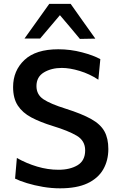

<svg xmlns="http://www.w3.org/2000/svg" viewBox="-20 -988 632 1019"><path d="M298.5 11.5Q254 11.5 208.2 3.8Q162.5 -4 123.2 -16Q84 -28 60 -40L69.5 -149.5Q121 -120.5 177.5 -103.8Q234 -87 290.5 -87Q351.5 -87 391.8 -111.2Q432 -135.5 432 -190Q432 -241.5 386.8 -268Q341.5 -294.5 261 -319Q194 -339.5 146.8 -364.5Q99.5 -389.5 74.5 -427.8Q49.5 -466 49.5 -526Q49.5 -613 109.8 -669.8Q170 -726.5 289.5 -726.5Q354 -726.5 415.5 -710.2Q477 -694 512.5 -674L502 -565Q456 -595.5 403.2 -611.5Q350.5 -627.5 308 -627.5Q253 -627.5 213.2 -603.8Q173.5 -580 173.5 -531Q173.5 -486 210.5 -461.2Q247.5 -436.5 329 -411Q414.5 -384 464 -356.2Q513.5 -328.5 534.2 -291Q555 -253.5 555 -197Q555 -136.5 528 -89.2Q501 -42 444.5 -15.2Q388 11.5 298.5 11.5ZM404 -781.5Q377.5 -813 351.5 -844.5Q325 -875.5 298 -907.5Q246 -845.5 193 -783.5H110Q142.5 -829 175.5 -875Q208 -921 241.5 -967.5H355Q387.5 -921 420.5 -874.8Q453.5 -828.5 486 -783Z"/></svg>

Font: Heraclito Medium
Style: Regular
Weight: 500
Designer: Kostas Bartsokas (font) & Cristiano Sobral (main changes)
Foundry: Kostas Bartsokas (font) & Cristiano Sobral (main changes)
Version: Version 1.00;July 8, 2020;FontCreator 13.0.0.2655 64-bit